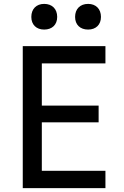

<svg xmlns="http://www.w3.org/2000/svg" viewBox="-20 -967 640 987"><path d="M207 -815C248 -815 274 -840 274 -880C274 -921 248 -947 207 -947C167 -947 141 -921 141 -880C141 -840 167 -815 207 -815ZM433 -815C473 -815 499 -840 499 -880C499 -921 473 -947 433 -947C392 -947 366 -921 366 -880C366 -840 392 -815 433 -815ZM522 0V-89H195V-338H487V-424H195V-641H522V-730H97V0Z"/></svg>

Font: Tekne LDO Medium
Style: Regular
Weight: 500
Monospace: yes
Designer: Alessio Laiso, Mario Rullo, Paolo Rosset
Foundry: Alessio Laiso
Version: Version 1.000;hotconv 1.0.109;makeotfexe 2.5.65596